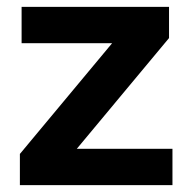

<svg xmlns="http://www.w3.org/2000/svg" viewBox="-20 -540 561 560"><path d="M38 0H483V-106H204L473 -429V-520H43V-414H307L38 -91Z"/></svg>

Font: Aspekta 650
Style: Regular
Weight: 650
Designer: Ivo Dolenc
Version: Version 2.000